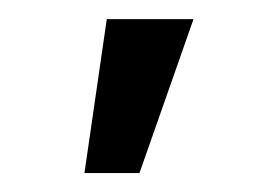

<svg xmlns="http://www.w3.org/2000/svg" viewBox="-20 -771 286 201"><path d="M91.8 -751H182.6L126 -589.8H68.4Z"/></svg>

Font: Pretendard GOV
Style: Regular
Weight: 400
Designer: Base glyphs from Inter by Rasmus Andersson; Hangeul glyphs from Noto Sans CJK(Source Han Sans) by Jang Soo-young and Kan
Foundry: Kil Hyung-jin
Version: Version 1.309